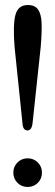

<svg xmlns="http://www.w3.org/2000/svg" viewBox="-20 -738 220 764"><path d="M69 -252 38 -551Q31 -640 41.5 -679Q52 -718 91 -718Q119 -718 131.5 -700Q144 -682 145.5 -647Q147 -612 142 -551L110 -252Q107 -219 90 -219Q80 -219 75 -226.5Q70 -234 69 -252ZM33 -51Q33 -75 49.5 -91.5Q66 -108 90 -108Q114 -108 130.5 -91.5Q147 -75 147 -51Q147 -27 130.5 -10.5Q114 6 90 6Q66 6 49.5 -10.5Q33 -27 33 -51Z"/></svg>

Font: RL Madena Variable
Style: Regular
Weight: 400
Designer: I Kadek Wantara Putra
Foundry: Roughlines ID
Version: Version 1.000;Glyphs 3.1.2 (3151)